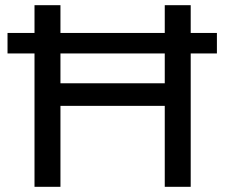

<svg xmlns="http://www.w3.org/2000/svg" viewBox="-20 -720 867 740"><path d="M615 -312H213V0H113V-700H213V-399H615V-700H715V0H615ZM9 -514V-593H816V-514Z"/></svg>

Font: Montserrat Z Med
Style: Regular
Weight: 500
Designer: Julieta Ulanovsky
Foundry: Julieta Ulanovsky
Version: Version 8.000